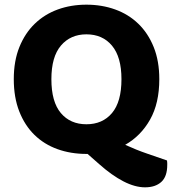

<svg xmlns="http://www.w3.org/2000/svg" viewBox="-20 -644 742 822"><path d="M662 -305Q662 -202 622.5 -132Q583 -62 516 -24Q564 -2 609.5 13.5Q655 29 695 43Q696 49 696 53.5Q696 58 696 62Q696 112 670.5 135Q645 158 601 158Q558 158 508.5 132.5Q459 107 405 59L355 15H350Q283 15 226 -5.5Q169 -26 127.5 -66.5Q86 -107 62.5 -167Q39 -227 39 -305Q39 -383 63 -442.5Q87 -502 129 -542.5Q171 -583 227.5 -603.5Q284 -624 350 -624Q416 -624 473 -603.5Q530 -583 572 -542.5Q614 -502 638 -442.5Q662 -383 662 -305ZM500 -305Q500 -400 459.5 -448.5Q419 -497 350 -497Q282 -497 241 -449Q200 -401 200 -305Q200 -208 240.5 -160Q281 -112 350 -112Q419 -112 459.5 -160Q500 -208 500 -305Z"/></svg>

Font: Baloo Bhaina 2
Style: Bold
Weight: 700
Designer: Yesha Goshar, Manish Minz, Shuchita Grover and Ek Type
Foundry: Ek Type
Version: Version 1.640;hotconv 1.0.111;makeotfexe 2.5.65597; ttfautoh